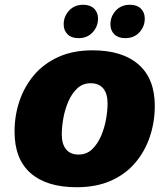

<svg xmlns="http://www.w3.org/2000/svg" viewBox="-20 -774 702 805"><path d="M41 -222Q41 -289 61.5 -350Q82 -411 122.5 -459Q163 -507 224.5 -535Q286 -563 368 -563Q493 -563 561 -503.5Q629 -444 629 -330Q629 -263 608.5 -201.5Q588 -140 547.5 -92Q507 -44 445.5 -16.5Q384 11 301 11Q176 11 108.5 -48Q41 -107 41 -222ZM239 -211Q239 -170 257 -148Q275 -126 309 -126Q343 -126 366 -148Q389 -170 403.5 -203.5Q418 -237 424.5 -273.5Q431 -310 431 -340Q431 -381 413 -403Q395 -425 360 -425Q327 -425 304 -403.5Q281 -382 266.5 -348.5Q252 -315 245.5 -278Q239 -241 239 -211ZM505 -614Q476 -614 459.5 -630Q443 -646 443 -672Q443 -705 465.5 -729.5Q488 -754 525 -754Q554 -754 570.5 -738Q587 -722 587 -696Q587 -663 564.5 -638.5Q542 -614 505 -614ZM309 -614Q280 -614 263.5 -630Q247 -646 247 -672Q247 -705 269.5 -729.5Q292 -754 329 -754Q358 -754 374.5 -738Q391 -722 391 -696Q391 -663 368.5 -638.5Q346 -614 309 -614Z"/></svg>

Font: Kufam ExtraBold
Style: Italic
Weight: 800
Italic angle: -11°
Designer: Artur Schmal
Foundry: Original Type
Version: Version 1.301; ttfautohint (v1.8.3)